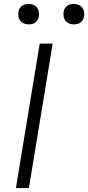

<svg xmlns="http://www.w3.org/2000/svg" viewBox="-20 -957 449 977"><path d="M61 0 182 -735H248L127 0ZM356 -833Q343 -833 332 -837.5Q321 -842 313.5 -851Q306 -860 304 -872.5Q302 -885 304 -898Q305 -906 310 -914.5Q315 -923 322.5 -928Q330 -933 338.5 -935Q347 -937 355 -937Q368 -937 379.5 -932.5Q391 -928 398 -919Q405 -910 407.5 -897.5Q410 -885 407 -872Q406 -864 401 -855.5Q396 -847 389 -842Q382 -837 373 -835Q364 -833 356 -833ZM126 -833Q113 -833 102 -837.5Q91 -842 83.5 -851Q76 -860 74 -872.5Q72 -885 74 -898Q75 -906 80 -914.5Q85 -923 92.5 -928Q100 -933 108.5 -935Q117 -937 125 -937Q138 -937 149.5 -932.5Q161 -928 168 -919Q175 -910 177.5 -897.5Q180 -885 177 -872Q176 -864 171 -855.5Q166 -847 159 -842Q152 -837 143 -835Q134 -833 126 -833Z"/></svg>

Font: Iosevka Aile Light
Style: Italic
Weight: 300
Italic angle: -9°
Designer: Belleve Invis
Foundry: Belleve Invis
Version: Version 31.1.0; ttfautohint (v1.8.4)